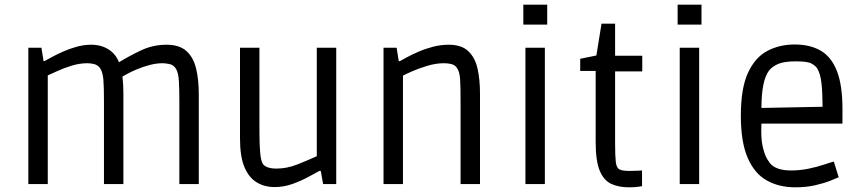

<svg xmlns="http://www.w3.org/2000/svg" viewBox="-20 -786 3683 820"><path d="M101 0V-582H157L166 -525H170Q179 -530 200 -541.5Q221 -553 249 -565.5Q277 -578 308 -586.5Q339 -595 369 -595Q412 -595 443.5 -575Q475 -555 488 -520Q530 -546 581.5 -570.5Q633 -595 691 -595Q745 -595 775 -569Q805 -543 817 -495.5Q829 -448 829 -383V0H746V-355Q746 -402 744 -439Q742 -476 731 -493Q721 -509 703.5 -512.5Q686 -516 675 -516Q648 -516 619.5 -508.5Q591 -501 566 -490.5Q541 -480 524.5 -471Q508 -462 503 -459Q505 -443 506 -425Q507 -407 507 -387V0H424V-358Q424 -415 421.5 -446Q419 -477 408 -494Q398 -508 383 -512Q368 -516 354 -516Q320 -516 286 -505.5Q252 -495 225 -482.5Q198 -470 184 -464V0Z M1151 13Q1111 13 1077.5 -6.5Q1044 -26 1024.5 -71Q1005 -116 1005 -195V-582H1088V-226Q1088 -171 1091 -136Q1094 -101 1102 -87Q1109 -76 1124.5 -71Q1140 -66 1160 -66Q1205 -66 1249.5 -83.5Q1294 -101 1333 -119V-582H1416V0H1360L1350 -56H1344Q1329 -48 1299 -31.5Q1269 -15 1231 -1Q1193 13 1151 13Z M1618 0V-582H1674L1683 -525H1688Q1697 -530 1718 -541.5Q1739 -553 1768 -565.5Q1797 -578 1830 -586.5Q1863 -595 1896 -595Q1951 -595 1980 -567.5Q2009 -540 2019.5 -493Q2030 -446 2030 -387V0H1947V-358Q1947 -417 1945 -448Q1943 -479 1932 -495Q1924 -508 1909 -512Q1894 -516 1877 -516Q1841 -516 1803.5 -504.5Q1766 -493 1738 -480.5Q1710 -468 1701 -463V0Z M2215 -681V-766H2317V-681ZM2224 0V-582H2307V0Z M2666 14Q2623 14 2591 -0.5Q2559 -15 2541.5 -56.5Q2524 -98 2524 -180V-483H2458V-535L2527 -549L2549 -685H2607V-548H2723V-481H2607V-174Q2607 -119 2610 -94Q2613 -69 2625.5 -62.5Q2638 -56 2668 -56Q2692 -56 2707 -57Q2722 -58 2722 -58V9Q2722 9 2707 11.5Q2692 14 2666 14Z M2874 -681V-766H2976V-681ZM2883 0V-582H2966V0Z M3376 14Q3307 14 3254.5 -15.5Q3202 -45 3173 -112.5Q3144 -180 3144 -292Q3144 -409 3174.5 -475Q3205 -541 3257 -568.5Q3309 -596 3374 -596Q3439 -596 3484.5 -570Q3530 -544 3554 -483.5Q3578 -423 3578 -321V-258H3232Q3229 -197 3237 -161.5Q3245 -126 3256 -107.5Q3267 -89 3275 -82Q3302 -58 3358 -58Q3397 -58 3433 -65.5Q3469 -73 3497.5 -82.5Q3526 -92 3541 -96L3562 -29Q3553 -25 3527 -14.5Q3501 -4 3462.5 5Q3424 14 3376 14ZM3264 -484Q3232 -441 3232 -325L3493 -330Q3493 -388 3488.5 -429.5Q3484 -471 3470 -494Q3463 -505 3446 -514.5Q3429 -524 3380 -524Q3329 -524 3303.5 -513Q3278 -502 3264 -484Z"/></svg>

Font: Ruda
Style: Regular
Weight: 400
Designer: Mariela Monsalve and Angelina Sanchez
Foundry: Mariela Monsalve and Angelina Sanchez
Version: Version 2.000